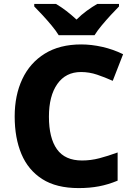

<svg xmlns="http://www.w3.org/2000/svg" viewBox="-20 -951 683 981"><path d="M394 -583Q316 -583 273 -522Q230 -461 230 -355Q230 -246 271 -188.5Q312 -131 399 -131Q444 -131 488 -142.5Q532 -154 581 -172V-28Q533 -8 485.5 1Q438 10 382 10Q268 10 196 -36Q124 -82 89.5 -164Q55 -246 55 -356Q55 -464 94 -547Q133 -630 209 -677Q285 -724 395 -724Q447 -724 502.5 -711.5Q558 -699 609 -674L556 -538Q516 -556 476 -569.5Q436 -583 394 -583ZM280 -771Q266 -794 243.5 -821Q221 -848 197.5 -873.5Q174 -899 155 -918V-931H266Q293 -915 318.5 -895.5Q344 -876 371 -851Q396 -876 423.5 -896Q451 -916 477 -931H588V-918Q570 -900 546.5 -874.5Q523 -849 500 -821.5Q477 -794 463 -771Z"/></svg>

Font: Noto Sans Gujarati ExtraBold
Style: Regular
Weight: 800
Designer: Jelle Bosma - Monotype Design Team, Universal Thirst
Foundry: Monotype Imaging Inc.
Version: Version 2.106; ttfautohint (v1.8.4.7-5d5b)